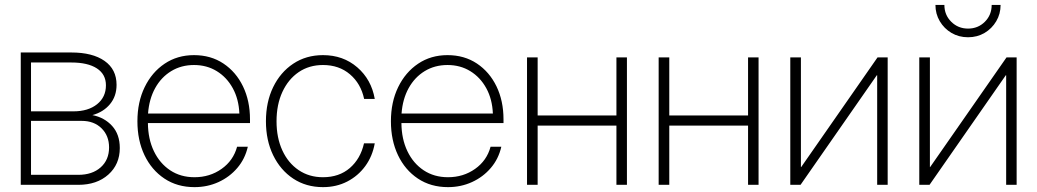

<svg xmlns="http://www.w3.org/2000/svg" viewBox="-20 -748 4198 777"><path d="M64 0V-535.6H268.6Q354.5 -535.6 403.1 -501.5Q451.7 -467.3 451.7 -404.8Q451.7 -358.4 425 -326.4Q398.4 -294.4 354 -282.2Q402.8 -272.5 433.8 -238.3Q464.8 -204.1 464.8 -148.9Q464.8 -83 418.5 -41.5Q372.1 0 296.9 0ZM105.5 -40.5H296.9Q353.5 -40.5 387.5 -70.8Q421.4 -101.1 421.4 -151.4Q421.4 -198.7 390.9 -228.8Q360.4 -258.8 311 -258.8H105.5ZM105.5 -297.4H276.9Q336.9 -297.4 372.8 -326.2Q408.7 -355 408.7 -402.8Q408.7 -447.3 372.1 -471.2Q335.4 -495.1 268.6 -495.1H105.5Z M767.1 9.3Q697.3 9.3 645.3 -25.4Q593.3 -60.1 564.7 -120.1Q536.1 -180.2 536.1 -257.3Q536.1 -335 565.4 -395.3Q594.7 -455.6 646.2 -490.2Q697.8 -524.9 765.1 -524.9Q833 -524.9 884 -491Q935.1 -457 963.4 -398.4Q991.7 -339.8 991.7 -265.1V-250H578.6Q579.1 -185.5 602.8 -136.2Q626.5 -86.9 668.7 -58.8Q710.9 -30.8 767.1 -30.8Q829.1 -30.8 876.7 -64.5Q924.3 -98.1 939.5 -154.3H982.9Q971.7 -105 940.4 -68.4Q909.2 -31.7 864.3 -11.2Q819.3 9.3 767.1 9.3ZM579.1 -288.6H948.7Q946.3 -346.7 922.1 -390.9Q897.9 -435.1 857.4 -460Q816.9 -484.9 765.1 -484.9Q713.4 -484.9 672.9 -460.2Q632.3 -435.5 607.9 -391.4Q583.5 -347.2 579.1 -288.6Z M1287.1 9.3Q1218.8 9.3 1166.7 -25.1Q1114.7 -59.6 1085.4 -119.9Q1056.2 -180.2 1056.2 -257.3Q1056.2 -335 1085.4 -395.3Q1114.7 -455.6 1166.7 -490.2Q1218.8 -524.9 1287.1 -524.9Q1368.7 -524.9 1425.8 -475.6Q1482.9 -426.3 1496.6 -347.7H1453.6Q1440.4 -409.7 1396.2 -447.3Q1352.1 -484.9 1287.1 -484.9Q1231 -484.9 1188.7 -456.1Q1146.5 -427.2 1122.8 -376Q1099.1 -324.7 1099.1 -257.3Q1099.1 -190.4 1122.6 -139.4Q1146 -88.4 1188.5 -59.6Q1231 -30.8 1287.1 -30.8Q1352.5 -30.8 1395.8 -68.1Q1439 -105.5 1453.1 -168H1496.6Q1487.3 -115.7 1458.3 -75.9Q1429.2 -36.1 1385.3 -13.4Q1341.3 9.3 1287.1 9.3Z M1793 9.3Q1723.1 9.3 1671.1 -25.4Q1619.1 -60.1 1590.6 -120.1Q1562 -180.2 1562 -257.3Q1562 -335 1591.3 -395.3Q1620.6 -455.6 1672.1 -490.2Q1723.6 -524.9 1791 -524.9Q1858.9 -524.9 1909.9 -491Q1960.9 -457 1989.3 -398.4Q2017.6 -339.8 2017.6 -265.1V-250H1604.5Q1605 -185.5 1628.7 -136.2Q1652.3 -86.9 1694.6 -58.8Q1736.8 -30.8 1793 -30.8Q1855 -30.8 1902.6 -64.5Q1950.2 -98.1 1965.3 -154.3H2008.8Q1997.6 -105 1966.3 -68.4Q1935.1 -31.7 1890.1 -11.2Q1845.2 9.3 1793 9.3ZM1605 -288.6H1974.6Q1972.2 -346.7 1948 -390.9Q1923.8 -435.1 1883.3 -460Q1842.8 -484.9 1791 -484.9Q1739.3 -484.9 1698.7 -460.2Q1658.2 -435.5 1633.8 -391.4Q1609.4 -347.2 1605 -288.6Z M2155.8 -515.6V-280.8H2474.6V-515.6H2517.1V0H2474.6V-239.7H2155.8V0H2112.8V-515.6Z M2688.5 -515.6V-280.8H3007.3V-515.6H3049.8V0H3007.3V-239.7H2688.5V0H2645.5V-515.6Z M3572.3 0H3529.8V-443.4H3528.3L3219.7 0H3178.2V-515.6H3221.2V-71.8H3222.2L3531.2 -515.6H3572.3Z M4094.2 0H4051.8V-443.4H4050.3L3741.7 0H3700.2V-515.6H3743.2V-71.8H3744.1L4053.2 -515.6H4094.2ZM3897.5 -597.2Q3860.4 -597.2 3830.6 -614.7Q3800.8 -632.3 3783.2 -662.1Q3765.6 -691.9 3765.6 -728H3801.8Q3801.8 -687.5 3829.6 -659.9Q3857.4 -632.3 3897.5 -632.3Q3938 -632.3 3965.6 -659.9Q3993.2 -687.5 3993.2 -728H4029.3Q4029.3 -691.9 4011.7 -662.1Q3994.1 -632.3 3964.4 -614.7Q3934.6 -597.2 3897.5 -597.2Z"/></svg>

Font: Inter Display ExtraLight
Style: Regular
Weight: 200
Designer: Rasmus Andersson
Foundry: rsms
Version: Version 4.000;git-a52131595